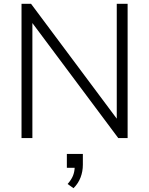

<svg xmlns="http://www.w3.org/2000/svg" viewBox="-20 -725 783 1008"><path d="M93 0ZM93 0V-705H143L593 -102V-705H650V0H601L150 -604V0ZM366 263 335 241Q355 218 363 198Q371 178 372 156H331V83H415V140Q415 175 403 206.5Q391 238 366 263Z"/></svg>

Font: Winston Light
Style: Regular
Weight: 300
Designer: Original fonts by Vernon Adams / Changes by Cristiano Sobral
Foundry: Original fonts by Vernon Adams / Changes by Cristiano Sobral
Version: Version 2.503;July 17, 2020;FontCreator 13.0.0.2655 64-bit